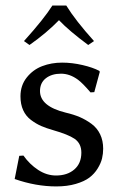

<svg xmlns="http://www.w3.org/2000/svg" viewBox="-20 -666 436 696"><path d="M49.8 -101.1 64.9 -102.1Q87.4 -70.3 118.4 -50Q149.4 -29.8 183.1 -29.8Q224.1 -29.8 249.5 -51.8Q274.9 -73.7 274.9 -112.8Q274.9 -146 250 -163.1Q226.6 -178.7 173.8 -193.8Q147.9 -201.2 129.4 -209.2Q110.8 -217.3 92.3 -231.2Q73.7 -245.1 64 -266.6Q54.2 -288.1 54.2 -316.9Q54.2 -356.4 76.9 -385Q99.6 -413.6 133.1 -426.3Q166.5 -439 205.1 -439Q241.2 -439 279.1 -430.2Q316.9 -421.4 339.8 -409.2L341.8 -405.8L321.8 -332L308.1 -331.1Q279.8 -364.3 262.7 -377Q232.9 -398.9 201.2 -398.9Q167.5 -398.9 146.2 -382.3Q125 -365.7 125 -335.9Q125 -280.8 217.8 -257.8Q247.1 -251 269.3 -241.5Q291.5 -231.9 311.8 -217Q332 -202.1 343 -179.2Q354 -156.2 354 -127Q354 -108.9 349.9 -91.6Q345.7 -74.2 334 -55.2Q322.3 -36.1 304 -22.2Q285.6 -8.3 254.6 0.7Q223.6 9.8 184.1 9.8Q109.9 9.8 33.2 -17.1ZM220.2 -646Q253.9 -591.3 320.8 -517.1L299.8 -502.9Q230.5 -554.2 193.8 -592.8Q148.9 -546.4 86.9 -502.9L66.9 -517.1Q139.6 -597.7 169.9 -646Z"/></svg>

Font: Linux Biolinum G
Style: Regular
Weight: 400
Designer: Philipp H. Poll
Foundry: Philipp H. Poll
Version: Version 1.1.0 ; ttfautohint (v1.6)